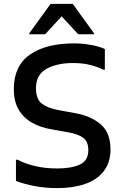

<svg xmlns="http://www.w3.org/2000/svg" viewBox="-20 -955 635 987"><path d="M62 -134H71Q107 -114 159.5 -101.5Q212 -89 275 -89Q346 -89 390 -109Q434 -129 434 -183Q434 -227 408 -246.5Q382 -266 329 -275L246 -290Q190 -299 146 -323.5Q102 -348 76.5 -390.5Q51 -433 51 -497Q51 -616 133.5 -674Q216 -732 361 -732Q405 -732 448 -724Q491 -716 519 -703V-597H511Q485 -610 446 -620.5Q407 -631 355 -631Q273 -631 219 -601Q165 -571 165 -502Q165 -444 196.5 -421Q228 -398 286 -388L368 -373Q447 -359 497.5 -316Q548 -273 548 -187Q548 -119 513 -74.5Q478 -30 416.5 -9Q355 12 275 12Q211 12 155.5 1Q100 -10 62 -25ZM130 -779V-783L240 -935H354L464 -783V-779H382L297 -871L212 -779Z"/></svg>

Font: Kufam Medium
Style: Regular
Weight: 500
Designer: Wael Morcos, Artur Schmal
Foundry: Original Type
Version: Version 1.300; ttfautohint (v1.8.3)